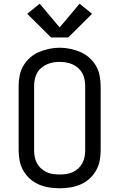

<svg xmlns="http://www.w3.org/2000/svg" viewBox="-20 -1002 640 1030"><path d="M300 8Q272 8 243.5 3.5Q215 -1 189 -12Q163 -23 141.5 -42Q120 -61 105.5 -86Q91 -111 85.5 -139Q80 -167 80 -195V-540Q80 -568 85.5 -596.5Q91 -625 105.5 -649.5Q120 -674 141.5 -693Q163 -712 189 -723Q215 -734 243.5 -740Q272 -746 300 -746Q328 -746 356.5 -740Q385 -734 411 -723Q437 -712 458.5 -693Q480 -674 494.5 -649.5Q509 -625 514.5 -596.5Q520 -568 520 -540V-195Q520 -167 514.5 -139Q509 -111 494.5 -86Q480 -61 458.5 -42Q437 -23 411 -12Q385 -1 356.5 3.5Q328 8 300 8ZM300 -66Q318 -66 336 -68.5Q354 -71 370 -78.5Q386 -86 399.5 -98Q413 -110 421.5 -126Q430 -142 433.5 -159.5Q437 -177 437 -195V-540Q437 -558 433.5 -576Q430 -594 421.5 -609.5Q413 -625 399 -637.5Q385 -650 368.5 -657Q352 -664 334 -667Q316 -670 298 -670Q280 -670 262.5 -666.5Q245 -663 229 -655.5Q213 -648 199.5 -636Q186 -624 178 -608.5Q170 -593 166.5 -575.5Q163 -558 163 -540V-195Q163 -177 166.5 -159.5Q170 -142 178.5 -126Q187 -110 200.5 -98Q214 -86 230 -78.5Q246 -71 264 -68.5Q282 -66 300 -66ZM346 -801H254L126 -928L193 -982L300 -855L407 -982L474 -928Z"/></svg>

Font: Iosevka Custom Extended
Style: Regular
Weight: 400
Width: 7
Monospace: yes
Designer: Belleve Invis
Foundry: Belleve Invis
Version: Version 11.2.4; ttfautohint (v1.8.4)